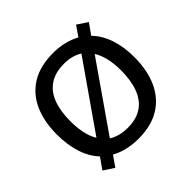

<svg xmlns="http://www.w3.org/2000/svg" viewBox="-190 -939 1165 1165"><g transform="rotate(-45 392.0 -356.5)"><path d="M724 -358Q724 -247 687 -164.5Q650 -82 576.5 -36Q503 10 392 10Q339 10 294 -1Q249 -12 214 -32L167 35L100 -9L150 -80Q104 -129 81.5 -200Q59 -271 59 -359Q59 -469 95.5 -551Q132 -633 206 -679Q280 -725 393 -725Q444 -725 488 -714Q532 -703 568 -683L613 -748L679 -704L630 -635Q677 -587 700.5 -516.5Q724 -446 724 -358ZM610 -358Q610 -475 567 -542L270 -115Q293 -100 324 -91.5Q355 -83 392 -83Q468 -83 516 -116Q564 -149 587 -211Q610 -273 610 -358ZM174 -358Q174 -302 184 -255.5Q194 -209 215 -175L512 -601Q489 -616 459 -624Q429 -632 393 -632Q317 -632 268.5 -599Q220 -566 197 -505Q174 -444 174 -358Z"/></g></svg>

Font: Noto Sans Symbols Medium
Style: Regular
Weight: 500
Version: Version 2.002